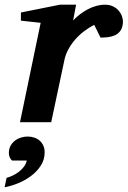

<svg xmlns="http://www.w3.org/2000/svg" viewBox="-67 -520 543 817"><path d="M456.1 -429.2Q456.1 -394.5 434.1 -377.2Q412.1 -359.9 360.8 -359.9L334 -414.1Q310.5 -402.3 289.3 -386Q268.1 -369.6 251.5 -350.1Q234.9 -330.6 223.1 -308.6Q211.4 -286.6 207 -264.2L150.9 0H18.1L106 -422.9L22 -432.1V-466.8L188 -500H256.8L244.1 -433.1Q257.3 -446.8 273.2 -459Q289.1 -471.2 306.6 -480.5Q324.2 -489.7 342.8 -494.9Q361.3 -500 379.9 -500Q399.4 -500 413.8 -492.9Q428.2 -485.8 437.5 -475.3Q446.8 -464.8 451.4 -452.4Q456.1 -439.9 456.1 -429.2ZM123 127.9Q123 159.7 106.4 185.1Q89.8 210.4 64.5 229.2Q39.1 248 9.3 260Q-20.5 272 -47.4 276.9L-39.1 236.8Q-26.4 233.4 -12.5 226.8Q1.5 220.2 13.7 210.7Q25.9 201.2 34.9 189.2Q43.9 177.2 46.9 163.1H-16.1Q-29.3 149.9 -29.3 130.9Q-29.3 114.3 -22.5 101.3Q-15.6 88.4 -4.4 79.3Q6.8 70.3 21.2 65.7Q35.6 61 50.8 61Q65.9 61 79.3 65.7Q92.8 70.3 102.3 78.9Q111.8 87.4 117.4 99.9Q123 112.3 123 127.9Z"/></svg>

Font: Charis SIL Phon
Style: Bold Italic
Weight: 700
Italic angle: -11°
Foundry: SIL International
Version: Version 5.000